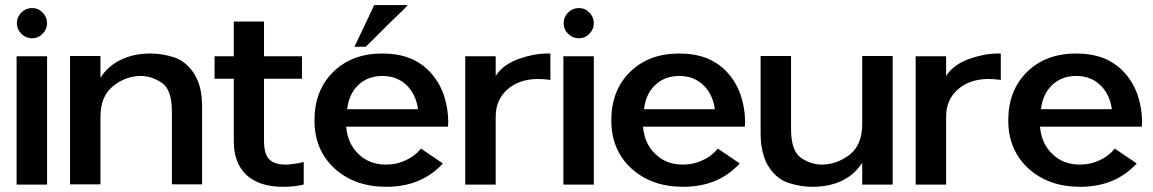

<svg xmlns="http://www.w3.org/2000/svg" viewBox="-20 -720 4509 751"><path d="M164.1 2Q164.1 2 164.1 -62.5Q164.1 -127.9 164.1 -211.9Q164.1 -247.1 164.1 -284.2Q164.1 -320.3 164.1 -353.5Q164.1 -415 164.1 -458Q164.1 -500 164.1 -500Q164.1 -500 141.6 -500Q120.1 -500 95.7 -500Q75.2 -500 60.5 -500Q44.9 -500 44.9 -500Q44.9 -500 44.9 -435.5Q44.9 -370.1 44.9 -286.1Q44.9 -251 44.9 -213.9Q44.9 -177.7 44.9 -144.5Q44.9 -83 44.9 -40Q44.9 2 44.9 2Q44.9 2 67.4 2Q88.9 2 113.3 2Q133.8 2 148.4 2Q164.1 2 164.1 2ZM164.1 -628.9Q164.1 -653.3 146.5 -670.9Q129.9 -688.5 105.5 -688.5Q81.1 -688.5 63.5 -670.9Q45.9 -653.3 45.9 -628.9Q45.9 -605.5 63.5 -587.9Q81.1 -570.3 105.5 -570.3Q129.9 -570.3 146.5 -587.9Q164.1 -605.5 164.1 -628.9Z M373 -416Q373 -416 373 -459Q373 -501 373 -501Q373 -501 350.6 -501Q329.1 -501 304.7 -501Q284.2 -501 269.5 -501Q253.9 -501 253.9 -501Q253.9 -501 253.9 -436.5Q253.9 -371.1 253.9 -287.1Q253.9 -220.7 253.9 -155.3Q253.9 -89.8 253.9 -47.9Q253.9 -25.4 253.9 -11.7Q253.9 1 253.9 1Q253.9 1 276.4 1Q297.9 1 322.3 1Q342.8 1 357.4 1Q373 1 373 1Q373 1 373 -33.2Q373 -68.4 373 -112.3Q373 -167 373 -215.8Q373 -264.6 373 -264.6Q373 -342.8 421.9 -382.8Q471.7 -422.9 531.2 -422.9Q572.3 -422.9 612.3 -396.5Q652.3 -370.1 652.3 -285.2Q652.3 -285.2 652.3 -248Q652.3 -210.9 652.3 -163.1Q652.3 -104.5 652.3 -51.8Q652.3 1 652.3 1Q652.3 1 668 1Q682.6 1 702.1 1Q727.5 1 749 1Q770.5 1 770.5 1Q770.5 1 770.5 -54.7Q770.5 -110.4 770.5 -172.9Q770.5 -222.7 770.5 -261.7Q770.5 -300.8 770.5 -300.8Q770.5 -346.7 761.7 -379.9Q752 -413.1 736.3 -436.5Q706.1 -480.5 660.2 -496.1Q613.3 -510.7 568.4 -510.7Q502.9 -510.7 453.1 -486.3Q403.3 -462.9 373 -416Z M1166 -85.9Q1146.5 -81.1 1129.9 -79.1Q1112.3 -76.2 1096.7 -76.2Q1052.7 -76.2 1032.2 -97.7Q1012.7 -119.1 1012.7 -168.9Q1012.7 -168.9 1012.7 -200.2Q1012.7 -231.4 1012.7 -272.5Q1012.7 -321.3 1012.7 -367.2Q1012.7 -412.1 1012.7 -412.1Q1012.7 -412.1 1032.2 -412.1Q1050.8 -412.1 1076.2 -412.1Q1106.4 -412.1 1133.8 -412.1Q1161.1 -412.1 1161.1 -412.1Q1161.1 -412.1 1161.1 -456.1Q1161.1 -500 1161.1 -500Q1161.1 -500 1133.8 -500Q1106.4 -500 1076.2 -500Q1050.8 -500 1032.2 -500Q1012.7 -500 1012.7 -500Q1012.7 -500 1012.7 -517.6Q1012.7 -535.2 1012.7 -557.6Q1012.7 -585 1012.7 -610.4Q1012.7 -635.7 1012.7 -635.7Q1012.7 -635.7 997.1 -635.7Q982.4 -635.7 961.9 -635.7Q938.5 -635.7 916 -635.7Q894.5 -635.7 894.5 -635.7Q894.5 -635.7 894.5 -610.4Q894.5 -585 894.5 -557.6Q894.5 -535.2 894.5 -517.6Q894.5 -500 894.5 -500Q894.5 -500 857.4 -500Q819.3 -500 819.3 -500Q819.3 -500 819.3 -456.1Q819.3 -412.1 819.3 -412.1Q819.3 -412.1 857.4 -412.1Q894.5 -412.1 894.5 -412.1Q894.5 -412.1 894.5 -380.9Q894.5 -348.6 894.5 -307.6Q894.5 -257.8 894.5 -212.9Q894.5 -167 894.5 -167Q894.5 -82 944.3 -35.2Q995.1 10.7 1086.9 10.7Q1106.4 10.7 1127 8.8Q1147.5 6.8 1167 2Q1167 2 1167 2Q1168 1 1168 1Q1168 1 1168 -43Q1168 -86.9 1168 -86.9Q1168 -86.9 1167 -86.9Q1166 -85.9 1166 -85.9Z M1575.2 -700.2Q1575.2 -700.2 1550.8 -700.2Q1526.4 -700.2 1500 -700.2Q1477.5 -700.2 1460 -700.2Q1443.4 -700.2 1443.4 -700.2Q1443.4 -700.2 1433.6 -678.7Q1423.8 -658.2 1411.1 -630.9Q1395.5 -597.7 1380.9 -567.4Q1366.2 -537.1 1366.2 -537.1Q1366.2 -537.1 1388.7 -537.1Q1410.2 -537.1 1410.2 -537.1Q1410.2 -537.1 1441.4 -567.4Q1471.7 -597.7 1504.9 -630.9Q1533.2 -658.2 1554.7 -678.7Q1575.2 -700.2 1575.2 -700.2ZM1732.4 -226.6Q1733.4 -236.3 1733.4 -245.1Q1732.4 -297.9 1716.8 -345.7Q1698.2 -400.4 1661.1 -439.5Q1627.9 -474.6 1581.1 -493.2Q1534.2 -510.7 1475.6 -510.7Q1356.4 -510.7 1283.2 -438.5Q1210 -366.2 1210 -249Q1210 -133.8 1288.1 -61.5Q1367.2 10.7 1491.2 10.7Q1558.6 10.7 1614.3 -11.7Q1668.9 -34.2 1710.9 -79.1Q1710.9 -79.1 1710.9 -80.1Q1711.9 -81.1 1711.9 -81.1Q1711.9 -81.1 1700.2 -88.9Q1689.5 -95.7 1675.8 -105.5Q1658.2 -117.2 1642.6 -127.9Q1627 -138.7 1627 -138.7Q1627 -138.7 1626 -138.7Q1626 -137.7 1626 -137.7Q1601.6 -108.4 1566.4 -92.8Q1531.2 -76.2 1490.2 -76.2Q1424.8 -76.2 1382.8 -117.2Q1339.8 -157.2 1334 -224.6Q1334 -224.6 1343.8 -224.6Q1354.5 -224.6 1372.1 -224.6Q1405.3 -224.6 1457 -224.6Q1509.8 -224.6 1562.5 -224.6Q1628.9 -224.6 1680.7 -224.6Q1732.4 -224.6 1732.4 -224.6Q1732.4 -224.6 1732.4 -225.6Q1732.4 -226.6 1732.4 -226.6ZM1337.9 -293Q1344.7 -352.5 1381.8 -387.7Q1418.9 -422.9 1475.6 -422.9Q1532.2 -422.9 1569.3 -387.7Q1606.4 -352.5 1615.2 -293Q1615.2 -293 1580.1 -293Q1543.9 -293 1497.1 -293Q1440.4 -293 1388.7 -293Q1337.9 -293 1337.9 -293Z M2130.9 -510.7Q2126 -510.7 2121.1 -510.7Q2069.3 -510.7 2010.7 -490.2Q1946.3 -466.8 1918.9 -422.9Q1918.9 -422.9 1918.9 -461.9Q1918.9 -500 1918.9 -500Q1918.9 -500 1896.5 -500Q1875 -500 1850.6 -500Q1830.1 -500 1815.4 -500Q1799.8 -500 1799.8 -500Q1799.8 -500 1799.8 -435.5Q1799.8 -370.1 1799.8 -286.1Q1799.8 -251 1799.8 -213.9Q1799.8 -177.7 1799.8 -144.5Q1799.8 -83 1799.8 -40Q1799.8 2 1799.8 2Q1799.8 2 1822.3 2Q1843.8 2 1868.2 2Q1888.7 2 1903.3 2Q1918.9 2 1918.9 2Q1918.9 2 1918.9 -32.2Q1918.9 -66.4 1918.9 -111.3Q1918.9 -166 1918.9 -214.8Q1918.9 -263.7 1918.9 -263.7Q1918.9 -330.1 1964.8 -370.1Q2010.7 -411.1 2085.9 -411.1Q2096.7 -411.1 2106.4 -410.2Q2116.2 -409.2 2127 -408.2Q2127 -408.2 2129.9 -407.2Q2132.8 -407.2 2132.8 -407.2Q2132.8 -407.2 2132.8 -426.8Q2132.8 -446.3 2132.8 -466.8Q2132.8 -484.4 2132.8 -498Q2132.8 -510.7 2132.8 -510.7Q2132.8 -510.7 2131.8 -510.7Q2130.9 -510.7 2130.9 -510.7Z M2302.7 2Q2302.7 2 2302.7 -62.5Q2302.7 -127.9 2302.7 -211.9Q2302.7 -247.1 2302.7 -284.2Q2302.7 -320.3 2302.7 -353.5Q2302.7 -415 2302.7 -458Q2302.7 -500 2302.7 -500Q2302.7 -500 2280.3 -500Q2258.8 -500 2234.4 -500Q2213.9 -500 2199.2 -500Q2183.6 -500 2183.6 -500Q2183.6 -500 2183.6 -435.5Q2183.6 -370.1 2183.6 -286.1Q2183.6 -251 2183.6 -213.9Q2183.6 -177.7 2183.6 -144.5Q2183.6 -83 2183.6 -40Q2183.6 2 2183.6 2Q2183.6 2 2206.1 2Q2227.5 2 2252 2Q2272.5 2 2287.1 2Q2302.7 2 2302.7 2ZM2302.7 -628.9Q2302.7 -653.3 2285.2 -670.9Q2268.6 -688.5 2244.1 -688.5Q2219.7 -688.5 2202.1 -670.9Q2184.6 -653.3 2184.6 -628.9Q2184.6 -605.5 2202.1 -587.9Q2219.7 -570.3 2244.1 -570.3Q2268.6 -570.3 2285.2 -587.9Q2302.7 -605.5 2302.7 -628.9Z M2652.3 10.7Q2719.7 10.7 2775.4 -11.7Q2830.1 -34.2 2872.1 -79.1Q2872.1 -79.1 2872.1 -80.1Q2873 -81.1 2873 -81.1Q2873 -81.1 2861.3 -88.9Q2850.6 -95.7 2836.9 -105.5Q2819.3 -117.2 2803.7 -127.9Q2788.1 -138.7 2788.1 -138.7Q2788.1 -138.7 2787.1 -138.7Q2787.1 -137.7 2787.1 -137.7Q2762.7 -108.4 2727.5 -92.8Q2692.4 -76.2 2651.4 -76.2Q2585.9 -76.2 2543.9 -117.2Q2501 -157.2 2495.1 -224.6Q2495.1 -224.6 2504.9 -224.6Q2515.6 -224.6 2533.2 -224.6Q2566.4 -224.6 2618.2 -224.6Q2670.9 -224.6 2723.6 -224.6Q2790 -224.6 2841.8 -224.6Q2893.6 -224.6 2893.6 -224.6Q2893.6 -224.6 2893.6 -225.6Q2893.6 -226.6 2893.6 -226.6Q2894.5 -236.3 2894.5 -245.1Q2893.6 -297.9 2877.9 -345.7Q2859.4 -400.4 2822.3 -439.5Q2789.1 -474.6 2742.2 -493.2Q2695.3 -510.7 2636.7 -510.7Q2517.6 -510.7 2444.3 -438.5Q2371.1 -366.2 2371.1 -249Q2371.1 -133.8 2449.2 -61.5Q2528.3 10.7 2652.3 10.7ZM2499 -293Q2505.9 -352.5 2543 -387.7Q2580.1 -422.9 2636.7 -422.9Q2693.4 -422.9 2730.5 -387.7Q2767.6 -352.5 2776.4 -293Q2776.4 -293 2741.2 -293Q2705.1 -293 2658.2 -293Q2601.6 -293 2549.8 -293Q2499 -293 2499 -293Z M3352.5 -234.4Q3352.5 -153.3 3302.7 -114.3Q3252 -76.2 3194.3 -76.2Q3152.3 -76.2 3113.3 -102.5Q3074.2 -129.9 3074.2 -214.8Q3074.2 -214.8 3074.2 -252Q3074.2 -289.1 3074.2 -336.9Q3074.2 -395.5 3074.2 -448.2Q3074.2 -501 3074.2 -501Q3074.2 -501 3058.6 -501Q3043 -501 3023.4 -501Q2999 -501 2976.6 -501Q2955.1 -501 2955.1 -501Q2955.1 -501 2955.1 -461.9Q2955.1 -422.9 2955.1 -372.1Q2955.1 -310.5 2955.1 -253.9Q2955.1 -198.2 2955.1 -198.2Q2955.1 -152.3 2964.8 -119.1Q2973.6 -85.9 2990.2 -62.5Q3020.5 -18.6 3066.4 -3.9Q3112.3 10.7 3158.2 10.7Q3222.7 10.7 3272.5 -12.7Q3321.3 -36.1 3352.5 -83Q3352.5 -83 3352.5 -40Q3352.5 2 3352.5 2Q3352.5 2 3375 2Q3397.5 2 3421.9 2Q3441.4 2 3457 2Q3471.7 2 3471.7 2Q3471.7 2 3471.7 -41Q3471.7 -83 3471.7 -145.5Q3471.7 -178.7 3471.7 -214.8Q3471.7 -251 3471.7 -287.1Q3471.7 -371.1 3471.7 -436.5Q3471.7 -501 3471.7 -501Q3471.7 -501 3457 -501Q3441.4 -501 3421.9 -501Q3397.5 -501 3375 -501Q3352.5 -501 3352.5 -501Q3352.5 -501 3352.5 -466.8Q3352.5 -432.6 3352.5 -387.7Q3352.5 -333 3352.5 -283.2Q3352.5 -234.4 3352.5 -234.4Q3352.5 -234.4 3352.5 -234.4Q3352.5 -234.4 3352.5 -234.4Z M3892.6 -510.7Q3887.7 -510.7 3882.8 -510.7Q3831.1 -510.7 3772.5 -490.2Q3708 -466.8 3680.7 -422.9Q3680.7 -422.9 3680.7 -461.9Q3680.7 -500 3680.7 -500Q3680.7 -500 3658.2 -500Q3636.7 -500 3612.3 -500Q3591.8 -500 3577.1 -500Q3561.5 -500 3561.5 -500Q3561.5 -500 3561.5 -435.5Q3561.5 -370.1 3561.5 -286.1Q3561.5 -251 3561.5 -213.9Q3561.5 -177.7 3561.5 -144.5Q3561.5 -83 3561.5 -40Q3561.5 2 3561.5 2Q3561.5 2 3584 2Q3605.5 2 3629.9 2Q3650.4 2 3665 2Q3680.7 2 3680.7 2Q3680.7 2 3680.7 -32.2Q3680.7 -66.4 3680.7 -111.3Q3680.7 -166 3680.7 -214.8Q3680.7 -263.7 3680.7 -263.7Q3680.7 -330.1 3726.6 -370.1Q3772.5 -411.1 3847.7 -411.1Q3858.4 -411.1 3868.2 -410.2Q3877.9 -409.2 3888.7 -408.2Q3888.7 -408.2 3891.6 -407.2Q3894.5 -407.2 3894.5 -407.2Q3894.5 -407.2 3894.5 -426.8Q3894.5 -446.3 3894.5 -466.8Q3894.5 -484.4 3894.5 -498Q3894.5 -510.7 3894.5 -510.7Q3894.5 -510.7 3893.6 -510.7Q3892.6 -510.7 3892.6 -510.7Z M4205.1 10.7Q4272.5 10.7 4328.1 -11.7Q4382.8 -34.2 4424.8 -79.1Q4424.8 -79.1 4424.8 -80.1Q4425.8 -81.1 4425.8 -81.1Q4425.8 -81.1 4414.1 -88.9Q4403.3 -95.7 4389.6 -105.5Q4372.1 -117.2 4356.4 -127.9Q4340.8 -138.7 4340.8 -138.7Q4340.8 -138.7 4339.8 -138.7Q4339.8 -137.7 4339.8 -137.7Q4315.4 -108.4 4280.3 -92.8Q4245.1 -76.2 4204.1 -76.2Q4138.7 -76.2 4096.7 -117.2Q4053.7 -157.2 4047.9 -224.6Q4047.9 -224.6 4057.6 -224.6Q4068.4 -224.6 4085.9 -224.6Q4119.1 -224.6 4170.9 -224.6Q4223.6 -224.6 4276.4 -224.6Q4342.8 -224.6 4394.5 -224.6Q4446.3 -224.6 4446.3 -224.6Q4446.3 -224.6 4446.3 -225.6Q4446.3 -226.6 4446.3 -226.6Q4447.3 -236.3 4447.3 -245.1Q4446.3 -297.9 4430.7 -345.7Q4412.1 -400.4 4375 -439.5Q4341.8 -474.6 4294.9 -493.2Q4248 -510.7 4189.5 -510.7Q4070.3 -510.7 3997.1 -438.5Q3923.8 -366.2 3923.8 -249Q3923.8 -133.8 4002 -61.5Q4081.1 10.7 4205.1 10.7ZM4051.8 -293Q4058.6 -352.5 4095.7 -387.7Q4132.8 -422.9 4189.5 -422.9Q4246.1 -422.9 4283.2 -387.7Q4320.3 -352.5 4329.1 -293Q4329.1 -293 4293.9 -293Q4257.8 -293 4210.9 -293Q4154.3 -293 4102.5 -293Q4051.8 -293 4051.8 -293Z"/></svg>

Font: umazing
Style: Display
Weight: 400
Designer: umazing